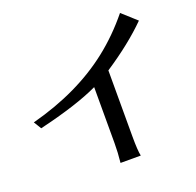

<svg xmlns="http://www.w3.org/2000/svg" viewBox="-142 -948 1166 1140"><g transform="rotate(-20 440.5 -378.0)"><path d="M28.3 -361.3Q329.1 -440.4 536.1 -603.5Q641.6 -686.5 731.4 -796.9L821.3 -715.8Q712.9 -607.4 549.8 -500V-81.1Q549.8 4.9 557.6 41H429.7Q436.5 -22.5 436.5 -81.1V-435.5Q300.8 -371.1 57.6 -313.5Z"/></g></svg>

Font: GenEi LateMin P v2
Style: Medium
Weight: 500
Designer: o_tamon (Modified)
Foundry: o_tamon / Adobe Systems Incorporated / FONT 910 / Philipp H. Poll
Version: Version 2.1;Original Version 1.004